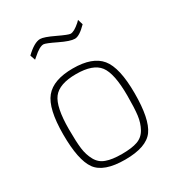

<svg xmlns="http://www.w3.org/2000/svg" viewBox="-173 -825 872 945"><g transform="rotate(-30 263.0 -353.0)"><path d="M106 -453Q152 -509 263 -509Q374 -509 420 -453Q466 -397 466 -251Q466 -105 425 -48Q384 9 263 9Q142 9 101 -48Q60 -105 60 -251Q60 -397 106 -453ZM175 -35Q207 -23 263 -23Q319 -23 351.5 -34.5Q384 -46 401.5 -77.5Q419 -109 424 -148.5Q429 -188 429 -259Q429 -385 394 -431Q359 -477 263 -477Q167 -477 132 -431Q97 -385 97 -259Q97 -188 102 -148.5Q107 -109 124.5 -77.5Q142 -46 175 -35ZM414 -673Q372 -630 346 -630Q320 -630 264.5 -657Q209 -684 197 -684Q175 -684 137 -650L124 -639L114 -668Q163 -715 196 -715Q217 -715 272.5 -688.5Q328 -662 340 -662Q360 -662 394 -692L405 -703Z"/></g></svg>

Font: Titillium Web[RUS by Daymarius]
Style: Regular
Weight: 200
Designer: Cyrillization by Daymarius
Foundry: Cyrillization by Daymarius
Version: Version 1.002 September 11, 2018